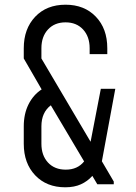

<svg xmlns="http://www.w3.org/2000/svg" viewBox="-20 -783 578 816"><path d="M257.5 13Q178 13 129.5 -38Q81 -89 81 -172V-246Q81 -299 101.2 -339.5Q121.5 -380 157 -403L81 -534.5V-578Q81 -660.5 129.5 -711.8Q178 -763 258.5 -763Q338.5 -763 387.2 -712.2Q436 -661.5 436 -578V-553H361V-578Q361 -627.5 333 -657.8Q305 -688 258.5 -688Q212 -688 184 -657.8Q156 -627.5 156 -578V-534.5L365 -180.5L408.5 -405.5H470L413 -97.5L463.5 -11.5V0H393.5L372.5 -35.5Q352 -12.5 324 0.2Q296 13 257.5 13ZM259.5 -62Q309.5 -62 337.5 -97L196 -335.5Q156 -305 156 -246V-172Q156 -122.5 184 -92.2Q212 -62 259.5 -62Z"/></svg>

Font: Mohave
Style: Regular
Weight: 400
Designer: Gumpita Rahayu
Foundry: Tokotype
Version: Version 2.003; ttfautohint (v1.8.3)